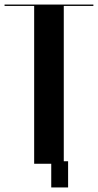

<svg xmlns="http://www.w3.org/2000/svg" viewBox="-30 -719 430 843"><path d="M380 -699H-10V-693H120V0H250V-693H380ZM171 -5H195V104H269V-11H171Z"/></svg>

Font: Moniqa Black
Style: Regular
Weight: 900
Designer: Rajesh Rajput
Foundry: Rajesh Rajput
Version: Version 1.000